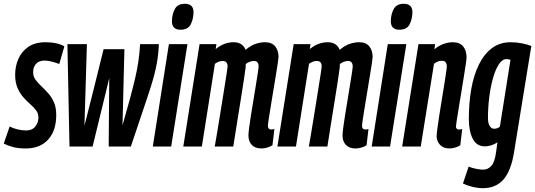

<svg xmlns="http://www.w3.org/2000/svg" viewBox="-45 -774 2826 1014"><path d="M-25 -16 6 -106Q25 -96 48.5 -90.5Q72 -85 93 -85Q125 -85 141.5 -106Q158 -127 158 -153Q158 -175 145.5 -191.5Q133 -208 114.5 -224Q96 -240 78 -260.5Q60 -281 47.5 -309.5Q35 -338 35 -380Q35 -424 52 -463Q69 -502 104.5 -526.5Q140 -551 196 -551Q227 -551 253.5 -545Q280 -539 295 -529L268 -436Q250 -443 229.5 -448.5Q209 -454 190 -454Q161 -454 145.5 -437Q130 -420 130 -393Q130 -370 142.5 -353Q155 -336 173 -319Q191 -302 209.5 -281.5Q228 -261 240 -233.5Q252 -206 252 -167Q252 -84 209.5 -37Q167 10 91 10Q53 10 25.5 3Q-2 -4 -25 -16Z M646 0H529L532 -361Q510 -271 488 -180.5Q466 -90 444 0H322L311 -541H414L401 -110Q427 -211 452 -312Q477 -413 502 -514H612L602 -112Q626 -195 642 -255Q658 -315 669 -362Q680 -409 686 -451Q692 -493 695 -541H794Q792 -487 782.5 -436Q773 -385 754.5 -325.5Q736 -266 709 -187.5Q682 -109 646 0Z M931 -754Q978 -754 977 -708Q976 -671 961.5 -644Q947 -617 908 -617Q862 -617 863 -664Q864 -701 879 -727.5Q894 -754 931 -754ZM762 0 847 -541H945L859 0Z M1335 10Q1303 10 1285 -8.5Q1267 -27 1267 -59Q1267 -69 1270.5 -98Q1274 -127 1280.5 -166.5Q1287 -206 1294 -248.5Q1301 -291 1307 -328.5Q1313 -366 1317 -391.5Q1321 -417 1321 -422Q1321 -435 1315.5 -443.5Q1310 -452 1296 -452Q1285 -452 1273.5 -447.5Q1262 -443 1253 -436Q1253 -432 1252.5 -426.5Q1252 -421 1252 -416Q1249 -392 1242.5 -349Q1236 -306 1227.5 -254Q1219 -202 1211 -151.5Q1203 -101 1196.5 -60.5Q1190 -20 1187 0H1089Q1093 -22 1099.5 -60.5Q1106 -99 1113.5 -145Q1121 -191 1128.5 -238Q1136 -285 1142.5 -325.5Q1149 -366 1153 -392.5Q1157 -419 1157 -424Q1157 -436 1151 -444Q1145 -452 1131 -452Q1110 -452 1090 -437L1021 0H923L1009 -541H1098L1094 -515Q1119 -535 1142.5 -543Q1166 -551 1188 -551Q1236 -551 1252 -511Q1281 -535 1307 -543Q1333 -551 1354 -551Q1391 -551 1408.5 -529Q1426 -507 1426 -473Q1426 -467 1422 -440Q1418 -413 1411.5 -374Q1405 -335 1398 -292Q1391 -249 1384.5 -210Q1378 -171 1374 -144Q1370 -117 1370 -110Q1370 -90 1388 -90Q1391 -90 1395 -90.5Q1399 -91 1404 -93L1394 -7Q1382 1 1366 5.5Q1350 10 1335 10Z M1832 10Q1800 10 1782 -8.5Q1764 -27 1764 -59Q1764 -69 1767.5 -98Q1771 -127 1777.5 -166.5Q1784 -206 1791 -248.5Q1798 -291 1804 -328.5Q1810 -366 1814 -391.5Q1818 -417 1818 -422Q1818 -435 1812.5 -443.5Q1807 -452 1793 -452Q1782 -452 1770.5 -447.5Q1759 -443 1750 -436Q1750 -432 1749.5 -426.5Q1749 -421 1749 -416Q1746 -392 1739.5 -349Q1733 -306 1724.5 -254Q1716 -202 1708 -151.5Q1700 -101 1693.5 -60.5Q1687 -20 1684 0H1586Q1590 -22 1596.5 -60.5Q1603 -99 1610.5 -145Q1618 -191 1625.5 -238Q1633 -285 1639.5 -325.5Q1646 -366 1650 -392.5Q1654 -419 1654 -424Q1654 -436 1648 -444Q1642 -452 1628 -452Q1607 -452 1587 -437L1518 0H1420L1506 -541H1595L1591 -515Q1616 -535 1639.5 -543Q1663 -551 1685 -551Q1733 -551 1749 -511Q1778 -535 1804 -543Q1830 -551 1851 -551Q1888 -551 1905.5 -529Q1923 -507 1923 -473Q1923 -467 1919 -440Q1915 -413 1908.5 -374Q1902 -335 1895 -292Q1888 -249 1881.5 -210Q1875 -171 1871 -144Q1867 -117 1867 -110Q1867 -90 1885 -90Q1888 -90 1892 -90.5Q1896 -91 1901 -93L1891 -7Q1879 1 1863 5.5Q1847 10 1832 10Z M2087 -754Q2134 -754 2133 -708Q2132 -671 2117.5 -644Q2103 -617 2064 -617Q2018 -617 2019 -664Q2020 -701 2035 -727.5Q2050 -754 2087 -754ZM1918 0 2003 -541H2101L2015 0Z M2165 -541H2253L2249 -514Q2274 -534 2299 -542.5Q2324 -551 2346 -551Q2383 -551 2401 -529Q2419 -507 2419 -470Q2419 -463 2415 -435.5Q2411 -408 2404.5 -368Q2398 -328 2391 -284.5Q2384 -241 2377.5 -202.5Q2371 -164 2367 -137.5Q2363 -111 2363 -106Q2363 -90 2380 -90Q2383 -90 2387 -90.5Q2391 -91 2396 -93L2386 -7Q2374 1 2358.5 5.5Q2343 10 2328 10Q2296 10 2278.5 -9.5Q2261 -29 2261 -54Q2261 -66 2265 -95.5Q2269 -125 2275 -164.5Q2281 -204 2288 -246Q2295 -288 2301 -326Q2307 -364 2311 -390Q2315 -416 2315 -422Q2315 -435 2309.5 -444Q2304 -453 2288 -453Q2267 -453 2247 -437L2177 0H2079Z M2400 195 2430 106Q2447 113 2469.5 117.5Q2492 122 2506 122Q2532 122 2550 102Q2568 82 2575 29L2582 -22Q2565 -11 2547.5 -6Q2530 -1 2516 -1Q2472 -1 2451.5 -41.5Q2431 -82 2431 -146Q2431 -231 2444 -304.5Q2457 -378 2484.5 -433.5Q2512 -489 2553.5 -520Q2595 -551 2653 -551Q2682 -551 2712 -545Q2742 -539 2761 -531L2670 29Q2654 129 2613.5 174.5Q2573 220 2504 220Q2483 220 2455.5 214Q2428 208 2400 195ZM2651 -458Q2639 -462 2630 -462Q2608 -462 2590 -435Q2572 -408 2559 -362.5Q2546 -317 2539 -261.5Q2532 -206 2532 -151Q2532 -124 2541 -109Q2550 -94 2565 -94Q2582 -94 2595 -105Z"/></svg>

Font: Georama Extra Condensed SemiBold
Style: Italic
Weight: 600
Width: 2
Italic angle: -9°
Designer: Jean-Baptiste Levee
Foundry: Production Type
Version: Version 1.000